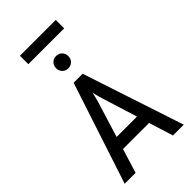

<svg xmlns="http://www.w3.org/2000/svg" viewBox="-317 -1161 1250 1250"><g transform="rotate(-45 308.0 -536.0)"><path d="M36 0 266 -700H349L580 0H480.5L326 -496.5Q324 -503 320.2 -516.2Q316.5 -529.5 313 -543.5Q309.5 -557.5 307.5 -567Q305.5 -557.5 302 -543.5Q298.5 -529.5 295.2 -516.5Q292 -503.5 289.5 -496.5L136.5 0ZM163 -167.5 189.5 -252.5H426L452.5 -167.5ZM308 -790.5Q284 -790.5 268 -806.8Q252 -823 252 -847Q252 -871.5 268 -887.8Q284 -904 308 -904Q332.5 -904 348.5 -887.8Q364.5 -871.5 364.5 -847Q364.5 -823 348.5 -806.8Q332.5 -790.5 308 -790.5ZM143 -994V-1071.5H473V-994Z"/></g></svg>

Font: Overpass Mono Light Medium
Style: Regular
Weight: 500
Monospace: yes
Version: Version 4.000